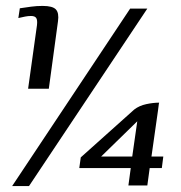

<svg xmlns="http://www.w3.org/2000/svg" viewBox="-20 -552 612 649"><path d="M75 -252 105 -467Q107 -484 102.5 -491Q98 -498 85 -498Q75 -498 65 -496Q55 -494 42 -491L47 -524Q67 -527 85.5 -529.5Q104 -532 124 -532Q158 -532 169 -520Q180 -508 176 -480L145 -252ZM478 -523 78 77H21L420 -523ZM414 75 422 16H248L253 -20L434 -182Q451 -195 474.5 -200Q498 -205 518 -205Q517 -203 516 -193.5Q515 -184 514 -178L492 -23H532L527 16H486L478 75ZM322 -23H427L444 -142Z"/></svg>

Font: Genos Medium
Style: Italic
Weight: 500
Italic angle: -8°
Designer: Robert E. Leuschke
Foundry: Robert E. Leuschke
Version: Version 1.010